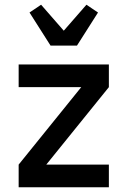

<svg xmlns="http://www.w3.org/2000/svg" viewBox="-20 -793 540 813"><path d="M59 0V-96L324 -424H59V-520H441V-424L176 -96H441V0ZM194 -600 105 -740 154 -773 250 -663 346 -773 395 -740 306 -600Z"/></svg>

Font: Iosevka Term
Style: Bold
Weight: 700
Monospace: yes
Designer: Belleve Invis
Foundry: Belleve Invis
Version: Version 30.0.1